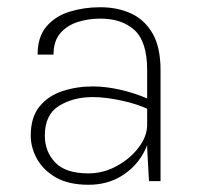

<svg xmlns="http://www.w3.org/2000/svg" viewBox="-20 -501 555 531"><path d="M392 0 387 -91.5V-307Q387 -385.5 352.2 -417.5Q317.5 -449.5 257.5 -449.5Q224 -449.5 194.5 -440Q165 -430.5 146.5 -408.8Q128 -387 128 -350H84Q84 -399 108.5 -427.8Q133 -456.5 172.8 -468.8Q212.5 -481 257.5 -481Q304.5 -481 342 -464Q379.5 -447 401.8 -408.8Q424 -370.5 424 -307V0ZM225 10Q169.5 10 134.2 -10.5Q99 -31 82 -62.2Q65 -93.5 65 -126Q65 -177 89.5 -206.8Q114 -236.5 153.2 -249.2Q192.5 -262 237 -262Q272 -262 312.8 -252.8Q353.5 -243.5 390 -227.5V-199Q358 -214 314.5 -223.2Q271 -232.5 236.5 -232.5Q182.5 -232.5 143.2 -208.2Q104 -184 104 -126Q104 -82 132.5 -51.8Q161 -21.5 224.5 -21.5Q266 -21.5 303.2 -42Q340.5 -62.5 363.8 -93.5Q387 -124.5 387 -155.5H397Q397 -112.5 375 -74.5Q353 -36.5 314.2 -13.2Q275.5 10 225 10Z"/></svg>

Font: Karla ExtraLight
Style: Regular
Weight: 250
Designer: Jonathan Pinhorn
Version: Version 2.004;gftools[0.9.33]